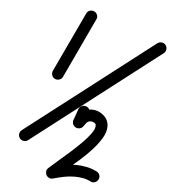

<svg xmlns="http://www.w3.org/2000/svg" viewBox="-58 -643 881 975"><g transform="rotate(5 382.5 -156.0)"><path d="M343 -572Q348 -584 360 -588Q372 -592 383 -587Q394 -582 398.5 -570Q403 -558 397 -547Q361 -471 325.5 -394.5Q290 -318 254 -242Q254 -242 254 -242Q254 -242 254 -242Q249 -231 237 -227Q225 -223 214 -228Q203 -233 199 -245Q195 -257 200 -268Q236 -344 271.5 -420Q307 -496 343 -572Q343 -572 343 -572Q343 -572 343 -572ZM759 -448Q766 -438 764.5 -426Q763 -414 753 -406Q591 -281 429 -156Q267 -31 105 94Q105 94 105 94Q105 94 105 94Q96 101 83.5 99.5Q71 98 63 88Q56 78 57.5 66Q59 54 69 46Q231 -79 393 -204Q555 -329 717 -454Q727 -461 739 -459.5Q751 -458 759 -448ZM384 -103Q396 -99 401.5 -87.5Q407 -76 402 -65Q398 -51 393 -36.5Q388 -22 383 -8Q383 -8 383 -8Q383 -8 383 -8Q379 3 367.5 8.5Q356 14 344 10Q333 6 327.5 -5.5Q322 -17 326 -28Q331 -42 336 -56.5Q341 -71 346 -85Q350 -96 361 -101.5Q372 -107 384 -103ZM378 0Q371 10 358.5 11.5Q346 13 336 5Q326 -2 324.5 -14.5Q323 -27 330 -37Q348 -59 366 -74Q384 -89 416 -89Q448 -89 474.5 -66.5Q501 -44 501 -10Q501 18 483 48.5Q465 79 437 110Q409 141 376 170Q343 199 312.5 224.5Q282 250 260 270Q252 278 242.5 272.5Q233 267 227 256Q221 245 221 234Q221 223 232 219Q263 210 293.5 204Q324 198 358 198Q386 198 413.5 203.5Q441 209 466 222Q477 227 481 239Q485 251 479 262Q473 273 461.5 277Q450 281 439 275Q420 265 399.5 261.5Q379 258 358 258Q329 258 302.5 263.5Q276 269 248 277Q237 280 228 275.5Q219 271 214 263Q210 254 210.5 244Q211 234 220 226Q236 211 263 188Q290 165 320.5 138Q351 111 378.5 83.5Q406 56 423.5 32Q441 8 441 -10Q441 -19 432 -24Q423 -29 416 -29Q401 -29 393.5 -20Q386 -11 378 0Q378 0 378 0Q378 0 378 0Z"/></g></svg>

Font: FRB American Cursive Guidelines
Style: Bold Italic
Weight: 700
Italic angle: -25°
Version: Version 2.0;Modular Font Editor K font №1